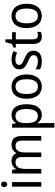

<svg xmlns="http://www.w3.org/2000/svg" viewBox="1234 -2012 1018 3526"><g transform="rotate(-90 1743.0 -249.0)"><path d="M122 -738C92 -738 71 -720 71 -681C71 -644 92 -625 122 -625C150 -625 171 -644 171 -681C171 -719 150 -738 122 -738ZM163 -536H78V0H163Z M848 -546C782 -546 727 -518 695 -458H690C669 -515 621 -546 546 -546C486 -546 433 -519 404 -463H399L387 -536H319V0H404V-279C404 -400 432 -473 527 -473C591 -473 622 -433 622 -346V0H706V-296C706 -411 741 -473 830 -473C893 -473 924 -432 924 -345V0H1009V-353C1009 -487 956 -546 848 -546Z M1395 -546C1322 -546 1277 -514 1246 -463H1242L1230 -536H1161V240H1246V13C1246 -11 1243 -45 1241 -69H1246C1275 -24 1324 10 1396 10C1516 10 1592 -88 1592 -269C1592 -454 1516 -546 1395 -546ZM1378 -474C1465 -474 1504 -398 1504 -269C1504 -142 1464 -62 1380 -62C1281 -62 1246 -132 1246 -268V-286C1247 -413 1284 -474 1378 -474Z M2139 -269C2139 -448 2050 -546 1916 -546C1773 -546 1692 -446 1692 -269C1692 -95 1780 10 1914 10C2056 10 2139 -95 2139 -269ZM1780 -269C1780 -400 1821 -473 1915 -473C2009 -473 2051 -400 2051 -269C2051 -138 2009 -62 1916 -62C1822 -62 1780 -138 1780 -269Z M2575 -147C2575 -231 2522 -268 2433 -307C2344 -346 2314 -364 2314 -409C2314 -449 2349 -475 2411 -475C2456 -475 2499 -462 2538 -443L2568 -511C2523 -533 2473 -546 2415 -546C2306 -546 2232 -494 2232 -405C2232 -319 2288 -284 2379 -243C2467 -205 2492 -181 2492 -140C2492 -92 2458 -62 2384 -62C2328 -62 2270 -82 2233 -104V-23C2270 -2 2318 10 2384 10C2502 10 2575 -44 2575 -147Z M2855 -62C2810 -62 2784 -92 2784 -153V-468H2915V-536H2784V-659H2731L2701 -541L2632 -511V-468H2699V-148C2699 -30 2757 10 2836 10C2867 10 2901 3 2921 -6V-73C2904 -67 2878 -62 2855 -62Z M3437 -269C3437 -448 3348 -546 3214 -546C3071 -546 2990 -446 2990 -269C2990 -95 3078 10 3212 10C3354 10 3437 -95 3437 -269ZM3078 -269C3078 -400 3119 -473 3213 -473C3307 -473 3349 -400 3349 -269C3349 -138 3307 -62 3214 -62C3120 -62 3078 -138 3078 -269Z"/></g></svg>

Font: Noto Sans Lao SemiCondensed
Style: Regular
Weight: 400
Width: 4
Designer: Monotype Design Team
Foundry: Monotype Imaging Inc.
Version: Version 2.004